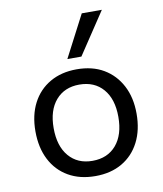

<svg xmlns="http://www.w3.org/2000/svg" viewBox="-85 -825 765 903"><g transform="rotate(-10 297.5 -373.5)"><path d="M298 9Q224 9 169.5 -22.5Q115 -54 85.5 -111.5Q56 -169 56 -247Q56 -324 85.5 -381Q115 -438 169.5 -469.5Q224 -501 297 -501Q372 -501 425.5 -469.5Q479 -438 509 -381Q539 -324 539 -247Q539 -169 509.5 -111.5Q480 -54 426 -22.5Q372 9 298 9ZM297 -64Q369 -64 410.5 -112.5Q452 -161 452 -247Q452 -332 410.5 -380Q369 -428 297 -428Q226 -428 184.5 -380Q143 -332 143 -247Q143 -161 184.5 -112.5Q226 -64 297 -64ZM263 -556 367 -756H463L330 -556Z"/></g></svg>

Font: Nunito Sans 9pt
Style: Regular
Weight: 400
Version: Version 3.101;gftools[0.9.27]